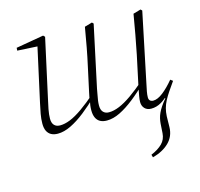

<svg xmlns="http://www.w3.org/2000/svg" viewBox="-103 -577 971 931"><g transform="rotate(-15 382.5 -112.0)"><path d="M553 242 549 228Q585 213 605.5 192.5Q626 172 628 141L631 94Q632 81 635 68Q638 55 644 42Q650 29 660 14Q670 -1 685 -19L681 -23L731 -91H743Q726 -67 712.5 -47Q699 -27 689.5 -9Q680 9 675 27.5Q670 46 669 67L668 121Q667 167 636 197.5Q605 228 553 242ZM138 12Q118 12 104.5 4.5Q91 -3 84 -17.5Q77 -32 77 -54Q77 -78 81.5 -102.5Q86 -127 92 -154L153 -431L159 -422L51 -428L52 -442L191 -466L199 -458L135 -166Q129 -141 124 -114.5Q119 -88 119 -68Q119 -46 129.5 -35Q140 -24 159 -24Q182 -24 209.5 -35Q237 -46 272 -70.5Q307 -95 352 -134L357 -118H352Q314 -81 276.5 -51.5Q239 -22 204 -5Q169 12 138 12ZM384 12Q364 12 350.5 4.5Q337 -3 330 -18Q323 -33 323 -55Q323 -68 324.5 -79.5Q326 -91 329 -105L328 -106Q330 -115 331.5 -124Q333 -133 335 -141L361 -261Q372 -310 380.5 -356Q389 -402 398 -455L436 -466L443 -459L377 -150Q375 -137 372 -122.5Q369 -108 367 -94Q365 -80 365 -68Q365 -46 375.5 -35Q386 -24 404 -24Q428 -24 456 -35.5Q484 -47 518.5 -71Q553 -95 598 -134L603 -118H597Q560 -81 522.5 -51.5Q485 -22 450.5 -5Q416 12 384 12ZM607 12Q586 12 574 -0.5Q562 -13 562 -33Q562 -45 565 -62Q568 -79 573 -104L574 -109L606 -259Q616 -308 624.5 -355Q633 -402 642 -455L680 -466L687 -459L615 -113Q610 -90 607 -74Q604 -58 604 -45Q604 -34 610 -28.5Q616 -23 626 -23Q648 -23 675.5 -44.5Q703 -66 731 -100L743 -91Q724 -64 702.5 -40Q681 -16 657 -2Q633 12 607 12Z"/></g></svg>

Font: Source Serif 4 48pt Light
Style: Italic
Weight: 300
Italic angle: -12°
Designer: Frank Grießhammer
Foundry: Adobe Systems Incorporated
Version: Version 4.004;hotconv 1.0.116;makeotfexe 2.5.65601